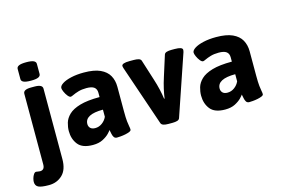

<svg xmlns="http://www.w3.org/2000/svg" viewBox="-145 -967 2098 1430"><g transform="rotate(-15 904.5 -252.0)"><path d="M144 -574Q105 -574 87.5 -582Q70 -590 70 -606V-684Q70 -700 87.5 -708Q105 -716 144 -716Q183 -716 200.5 -708Q218 -700 218 -684V-606Q218 -590 200.5 -582Q183 -574 144 -574ZM72 212Q13 212 -9.5 200.5Q-32 189 -32 160Q-32 148 -27.5 132Q-23 116 -14.5 103.5Q-6 91 4 91Q9 91 17.5 93Q26 95 34 95Q70 95 70 52V-493Q70 -525 130 -525H158Q218 -525 218 -493V50Q218 132 176 172Q134 212 72 212Z M466 8Q385 8 351.5 -34.5Q318 -77 318 -138Q318 -169 327.5 -201.5Q337 -234 366 -262Q395 -290 452.5 -307Q510 -324 605 -324V-357Q605 -386 586.5 -400Q568 -414 527 -414Q491 -414 464.5 -406Q438 -398 421.5 -390Q405 -382 399 -382Q389 -382 376.5 -397.5Q364 -413 355.5 -432.5Q347 -452 347 -462Q347 -479 371.5 -495Q396 -511 439.5 -521Q483 -531 538 -531Q617 -531 664 -509.5Q711 -488 732 -450.5Q753 -413 753 -364V-176Q753 -124 756 -96.5Q759 -69 762 -55.5Q765 -42 765 -31Q765 -22 751.5 -16Q738 -10 718.5 -6Q699 -2 680.5 -0.5Q662 1 653 1Q637 1 629.5 -10.5Q622 -22 619 -38.5Q616 -55 613 -68Q610 -62 592.5 -43.5Q575 -25 543.5 -8.5Q512 8 466 8ZM515 -109Q544 -109 568.5 -127Q593 -145 605 -172V-227Q465 -227 465 -153Q465 -134 477.5 -121.5Q490 -109 515 -109Z M1048 2Q1026 2 1011.5 -2.5Q997 -7 992 -19L833 -485Q832 -490 830.5 -494.5Q829 -499 829 -503Q829 -525 890 -525H923Q945 -525 960 -520.5Q975 -516 979 -504L1029 -346Q1043 -303 1052.5 -261.5Q1062 -220 1066 -188H1070Q1074 -219 1083 -259.5Q1092 -300 1107 -346L1157 -504Q1161 -516 1176 -520.5Q1191 -525 1213 -525H1238Q1298 -525 1298 -503Q1298 -496 1295 -485L1136 -19Q1132 -7 1117 -2.5Q1102 2 1080 2Z M1486 8Q1405 8 1371.5 -34.5Q1338 -77 1338 -138Q1338 -169 1347.5 -201.5Q1357 -234 1386 -262Q1415 -290 1472.5 -307Q1530 -324 1625 -324V-357Q1625 -386 1606.5 -400Q1588 -414 1547 -414Q1511 -414 1484.5 -406Q1458 -398 1441.5 -390Q1425 -382 1419 -382Q1409 -382 1396.5 -397.5Q1384 -413 1375.5 -432.5Q1367 -452 1367 -462Q1367 -479 1391.5 -495Q1416 -511 1459.5 -521Q1503 -531 1558 -531Q1637 -531 1684 -509.5Q1731 -488 1752 -450.5Q1773 -413 1773 -364V-176Q1773 -124 1776 -96.5Q1779 -69 1782 -55.5Q1785 -42 1785 -31Q1785 -22 1771.5 -16Q1758 -10 1738.5 -6Q1719 -2 1700.5 -0.5Q1682 1 1673 1Q1657 1 1649.5 -10.5Q1642 -22 1639 -38.5Q1636 -55 1633 -68Q1630 -62 1612.5 -43.5Q1595 -25 1563.5 -8.5Q1532 8 1486 8ZM1535 -109Q1564 -109 1588.5 -127Q1613 -145 1625 -172V-227Q1485 -227 1485 -153Q1485 -134 1497.5 -121.5Q1510 -109 1535 -109Z"/></g></svg>

Font: Asap
Style: Bold
Weight: 700
Designer: Pablo Cosgaya
Foundry: Omnibus-Type
Version: Version 3.001; ttfautohint (v1.8.3)